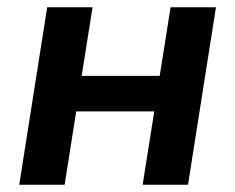

<svg xmlns="http://www.w3.org/2000/svg" viewBox="-20 -509 648 529"><path d="M33 0 110 -489H235L205 -300H420L450 -489H575L498 0H373L405 -202H190L158 0Z"/></svg>

Font: Nunito Sans 12pt
Style: Bold Italic
Weight: 700
Italic angle: -9°
Designer: Vernon Adams
Foundry: Vernon Adams
Version: Version 3.101;gftools[0.9.27]